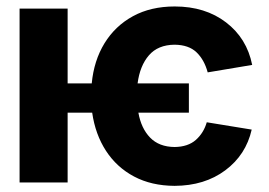

<svg xmlns="http://www.w3.org/2000/svg" viewBox="-20 -573 844 603"><path d="M192.4 -545.9V-311H268.1Q274.9 -382.8 308.3 -437.3Q341.8 -491.7 397.7 -522.2Q453.6 -552.7 528.8 -552.7Q624.5 -552.7 689.9 -502.7Q755.4 -452.6 772 -369.1L632.3 -345.7Q621.6 -385.3 597.2 -408.7Q572.8 -432.1 528.3 -432.6Q476.1 -432.1 447.8 -399.4Q419.4 -366.7 412.1 -311H573.2V-219.2H414.6Q423.3 -169.9 451.4 -140.9Q479.5 -111.8 528.3 -111.3Q570.3 -111.8 595 -133.5Q619.6 -155.3 629.4 -189L770.5 -166Q752.4 -86.4 687.5 -38.1Q622.6 10.3 528.3 10.7Q455.6 10.3 401.1 -18.6Q346.7 -47.4 313 -99.1Q279.3 -150.9 269.5 -219.2H192.4V0H41.5V-545.9Z"/></svg>

Font: Inter Tight
Style: Bold
Weight: 700
Designer: Rasmus Andersson
Foundry: rsms
Version: Version 3.004; ttfautohint (v1.8.4.7-5d5b)